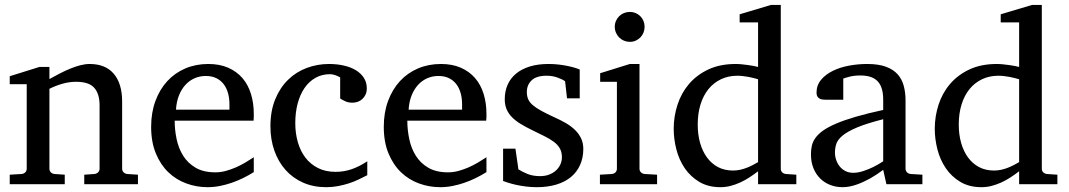

<svg xmlns="http://www.w3.org/2000/svg" viewBox="-20 -757 4391 789"><path d="M326.2 0V-39.1L368.2 -42Q377 -43 383.1 -48.8Q389.2 -54.7 389.2 -64V-324.2Q389.2 -371.6 367.2 -396.2Q345.2 -420.9 293 -420.9Q264.2 -420.9 236.3 -412.8Q208.5 -404.8 183.1 -392.1V-64Q183.1 -54.7 189 -48.8Q194.8 -43 204.1 -42L246.1 -39.1V0H20V-39.1L68.8 -42Q78.1 -43 84 -48.8Q89.8 -54.7 89.8 -64V-411.1H20V-443.8L142.1 -481.9H183.1V-432.1Q204.1 -443.8 225.8 -455.1Q247.6 -466.3 269 -475.1Q290.5 -483.9 310.5 -489Q330.6 -494.1 348.1 -494.1Q413.6 -494.1 447.8 -453.6Q481.9 -413.1 481.9 -339.8V-64Q481.9 -54.7 488 -48.8Q494.1 -43 502.9 -42L546.9 -39.1V0Z M1022.9 -49.8Q1002 -36.6 979.2 -25.4Q956.5 -14.2 932.4 -5.9Q908.2 2.4 883.3 7.3Q858.4 12.2 833 12.2Q787.6 12.2 745.6 -3.2Q703.6 -18.6 671.6 -49.3Q639.6 -80.1 620.4 -126.7Q601.1 -173.3 601.1 -235.8Q601.1 -294.4 618.7 -342Q636.2 -389.6 667.5 -423.6Q698.7 -457.5 741.7 -475.8Q784.7 -494.1 835.9 -494.1Q882.3 -494.1 917.5 -478.8Q952.6 -463.4 976.1 -436.3Q999.5 -409.2 1011.2 -371.3Q1022.9 -333.5 1022.9 -289.1V-275.9Q1022.9 -268.1 1022 -261.2H697.8Q697.8 -223.1 705.8 -185.1Q713.9 -147 732.9 -116.7Q752 -86.4 784.2 -67.6Q816.4 -48.8 864.7 -48.8Q886.2 -48.8 907.2 -54.4Q928.2 -60.1 948.5 -68.8Q968.8 -77.6 987.3 -88.6Q1005.9 -99.6 1022.9 -110.8ZM922.9 -328.1Q922.9 -353 917 -374.3Q911.1 -395.5 899.2 -411.1Q887.2 -426.8 868.9 -435.8Q850.6 -444.8 825.7 -444.8Q800.8 -444.8 779.3 -435.3Q757.8 -425.8 741.5 -407.7Q725.1 -389.6 715.1 -364Q705.1 -338.4 703.1 -306.2H922.9Z M1489.3 -37.1Q1472.2 -28.3 1453.4 -19.3Q1434.6 -10.3 1413.3 -3.4Q1392.1 3.4 1368.9 7.8Q1345.7 12.2 1320.3 12.2Q1267.6 12.2 1225.3 -6.6Q1183.1 -25.4 1153.3 -58.8Q1123.5 -92.3 1107.4 -138.2Q1091.3 -184.1 1091.3 -237.8Q1091.3 -300.8 1110.8 -348.6Q1130.4 -396.5 1163.6 -429Q1196.8 -461.4 1240.5 -477.8Q1284.2 -494.1 1332 -494.1Q1364.7 -494.1 1393.3 -487.5Q1421.9 -481 1442.6 -468.3Q1463.4 -455.6 1475.3 -437Q1487.3 -418.5 1487.3 -394Q1487.3 -379.4 1482.2 -368.4Q1477.1 -357.4 1468.8 -349.9Q1460.4 -342.3 1450 -338.6Q1439.5 -335 1428.2 -335Q1411.6 -335 1399.4 -340.6Q1387.2 -346.2 1377.9 -352.1V-439Q1367.7 -444.8 1356.7 -448.5Q1345.7 -452.1 1335.9 -452.1Q1302.7 -452.1 1276.1 -437Q1249.5 -421.9 1231.2 -395Q1212.9 -368.2 1203.1 -331.3Q1193.4 -294.4 1193.4 -251Q1193.4 -209.5 1203.9 -172.9Q1214.4 -136.2 1235.1 -109.1Q1255.9 -82 1286.9 -66.4Q1317.9 -50.8 1358.9 -50.8Q1394 -50.8 1425.5 -61.8Q1457 -72.8 1489.3 -94.2Z M1979 -49.8Q1958 -36.6 1935.3 -25.4Q1912.6 -14.2 1888.4 -5.9Q1864.3 2.4 1839.4 7.3Q1814.5 12.2 1789.1 12.2Q1743.7 12.2 1701.7 -3.2Q1659.7 -18.6 1627.7 -49.3Q1595.7 -80.1 1576.4 -126.7Q1557.1 -173.3 1557.1 -235.8Q1557.1 -294.4 1574.7 -342Q1592.3 -389.6 1623.5 -423.6Q1654.8 -457.5 1697.8 -475.8Q1740.7 -494.1 1792 -494.1Q1838.4 -494.1 1873.5 -478.8Q1908.7 -463.4 1932.1 -436.3Q1955.6 -409.2 1967.3 -371.3Q1979 -333.5 1979 -289.1V-275.9Q1979 -268.1 1978 -261.2H1653.8Q1653.8 -223.1 1661.9 -185.1Q1669.9 -147 1689 -116.7Q1708 -86.4 1740.2 -67.6Q1772.5 -48.8 1820.8 -48.8Q1842.3 -48.8 1863.3 -54.4Q1884.3 -60.1 1904.5 -68.8Q1924.8 -77.6 1943.4 -88.6Q1961.9 -99.6 1979 -110.8ZM1878.9 -328.1Q1878.9 -353 1873 -374.3Q1867.2 -395.5 1855.2 -411.1Q1843.3 -426.8 1825 -435.8Q1806.6 -444.8 1781.7 -444.8Q1756.8 -444.8 1735.4 -435.3Q1713.9 -425.8 1697.5 -407.7Q1681.2 -389.6 1671.1 -364Q1661.1 -338.4 1659.2 -306.2H1878.9Z M2377 -145Q2377 -108.4 2363.8 -79.1Q2350.6 -49.8 2326.2 -29.5Q2301.8 -9.3 2266.1 1.5Q2230.5 12.2 2186 12.2Q2163.1 12.2 2141.4 9.5Q2119.6 6.8 2101.3 2.7Q2083 -1.5 2068.8 -5.9Q2054.7 -10.3 2047.4 -13.2V-146H2098.1L2110.4 -61Q2125.5 -51.3 2147.7 -42.2Q2169.9 -33.2 2199.2 -33.2Q2220.7 -33.2 2237.3 -39.8Q2253.9 -46.4 2265.4 -57.1Q2276.9 -67.9 2283 -81.8Q2289.1 -95.7 2289.1 -110.8Q2289.1 -131.8 2280.8 -146.7Q2272.5 -161.6 2256.8 -173.6Q2241.2 -185.5 2218.5 -196.8Q2195.8 -208 2167 -222.2Q2139.6 -235.4 2118.7 -248.3Q2097.7 -261.2 2083.3 -276.1Q2068.8 -291 2061.5 -308.8Q2054.2 -326.7 2054.2 -349.1Q2054.2 -382.3 2066.2 -409.2Q2078.1 -436 2101.1 -454.8Q2124 -473.6 2157.5 -483.9Q2190.9 -494.1 2234.4 -494.1Q2256.3 -494.1 2276.4 -491.7Q2296.4 -489.3 2313 -485.8Q2329.6 -482.4 2342.3 -478.5Q2355 -474.6 2362.3 -471.2V-353H2310.1L2302.2 -422.9Q2291.5 -431.2 2270.5 -438.5Q2249.5 -445.8 2226.1 -445.8Q2184.6 -445.8 2164.8 -427Q2145 -408.2 2145 -378.9Q2145 -361.8 2150.6 -349.1Q2156.2 -336.4 2169.2 -325.2Q2182.1 -314 2203.4 -302.2Q2224.6 -290.5 2256.3 -275.9Q2282.7 -264.2 2304.7 -251.5Q2326.7 -238.8 2342.8 -223.1Q2358.9 -207.5 2367.9 -188.5Q2377 -169.4 2377 -145Z M2445.3 0V-39.1L2494.1 -42Q2503.4 -43 2509.3 -48.8Q2515.1 -54.7 2515.1 -64V-420.9H2446.3V-456.1L2568.4 -494.1H2607.9V-64Q2607.9 -54.7 2614 -48.8Q2620.1 -43 2628.9 -42L2680.2 -39.1V0ZM2628.9 -647Q2628.9 -634.3 2624.3 -622.8Q2619.6 -611.3 2611.3 -603Q2603 -594.7 2592 -589.8Q2581.1 -585 2568.4 -585Q2555.7 -585 2544.2 -589.8Q2532.7 -594.7 2524.4 -603Q2516.1 -611.3 2511.2 -622.8Q2506.3 -634.3 2506.3 -647Q2506.3 -659.7 2511.2 -670.9Q2516.1 -682.1 2524.4 -690.4Q2532.7 -698.7 2544.2 -703.4Q2555.7 -708 2568.4 -708Q2581.1 -708 2592 -703.4Q2603 -698.7 2611.3 -690.4Q2619.6 -682.1 2624.3 -670.9Q2628.9 -659.7 2628.9 -647Z M3095.2 -431.2Q3088.9 -433.1 3078.9 -435.8Q3068.8 -438.5 3057.4 -440.7Q3045.9 -442.9 3033.4 -444.3Q3021 -445.8 3010.3 -445.8Q2973.1 -445.8 2942.9 -431.4Q2912.6 -417 2891.4 -390.9Q2870.1 -364.7 2858.6 -327.6Q2847.2 -290.5 2847.2 -245.1Q2847.2 -204.1 2856.9 -169.7Q2866.7 -135.3 2885.3 -109.9Q2903.8 -84.5 2930.7 -70.3Q2957.5 -56.2 2992.2 -56.2Q3007.3 -56.2 3021.5 -59.3Q3035.6 -62.5 3048.8 -67.6Q3062 -72.8 3073.7 -78.9Q3085.4 -85 3095.2 -90.8ZM3095.2 0V-53.2Q3078.1 -40 3059.8 -28.1Q3041.5 -16.1 3022.2 -7.3Q3002.9 1.5 2982.7 6.8Q2962.4 12.2 2940.4 12.2Q2890.1 12.2 2853.8 -9.5Q2817.4 -31.2 2793.9 -65.7Q2770.5 -100.1 2759.5 -142.8Q2748.5 -185.5 2748.5 -228Q2748.5 -278.8 2764.2 -326.9Q2779.8 -375 2811.5 -412.1Q2843.3 -449.2 2891.1 -471.7Q2939 -494.1 3003.4 -494.1Q3015.1 -494.1 3028.8 -492.7Q3042.5 -491.2 3055.4 -489.5Q3068.4 -487.8 3078.9 -485.6Q3089.4 -483.4 3095.2 -481.9V-665H3019.5V-698.2L3148.4 -736.8H3188.5V-64Q3188.5 -54.7 3194.3 -48.8Q3200.2 -43 3209.5 -42L3252.4 -39.1V0Z M3609.4 -267.1Q3542 -250 3502.4 -233.4Q3462.9 -216.8 3442.6 -200Q3422.4 -183.1 3416.7 -165.8Q3411.1 -148.4 3411.1 -129.9Q3411.1 -114.3 3416.3 -99.4Q3421.4 -84.5 3430.9 -72.8Q3440.4 -61 3454.3 -54Q3468.3 -46.9 3486.3 -46.9Q3506.3 -46.9 3528.1 -54.2Q3549.8 -61.5 3567.9 -70.3Q3588.9 -80.6 3609.4 -94.2ZM3622.6 0 3609.4 -59.1Q3583 -39.1 3555.2 -23.4Q3543 -16.6 3529.3 -10.3Q3515.6 -3.9 3501.2 1.2Q3486.8 6.3 3471.9 9.3Q3457 12.2 3442.4 12.2Q3415 12.2 3391.4 2.9Q3367.7 -6.3 3350.1 -23.9Q3332.5 -41.5 3322.5 -66.4Q3312.5 -91.3 3312.5 -123Q3312.5 -141.6 3316.2 -158.2Q3319.8 -174.8 3331.1 -190.4Q3342.3 -206.1 3362.5 -220.5Q3382.8 -234.9 3415.8 -249Q3448.7 -263.2 3496.3 -277.1Q3543.9 -291 3609.4 -305.2V-348.1Q3609.4 -398.4 3586.9 -422.6Q3564.5 -446.8 3516.1 -446.8Q3489.7 -446.8 3471.2 -441.9Q3452.6 -437 3445.3 -434.1V-347.2H3372.6Q3365.7 -347.2 3359.1 -348.1Q3352.5 -349.1 3347.2 -352.3Q3341.8 -355.5 3338.6 -361.1Q3335.4 -366.7 3335.4 -376Q3335.4 -406.7 3354 -429Q3372.6 -451.2 3402.3 -465.8Q3432.1 -480.5 3469.2 -487.3Q3506.3 -494.1 3543.5 -494.1Q3589.8 -494.1 3620.4 -482.9Q3650.9 -471.7 3668.7 -451.7Q3686.5 -431.6 3693.8 -404.3Q3701.2 -377 3701.2 -344.2V-64Q3701.2 -54.7 3707.3 -48.8Q3713.4 -43 3722.2 -42L3770.5 -39.1V0Z M4168 -431.2Q4161.6 -433.1 4151.6 -435.8Q4141.6 -438.5 4130.1 -440.7Q4118.7 -442.9 4106.2 -444.3Q4093.8 -445.8 4083 -445.8Q4045.9 -445.8 4015.6 -431.4Q3985.4 -417 3964.1 -390.9Q3942.9 -364.7 3931.4 -327.6Q3919.9 -290.5 3919.9 -245.1Q3919.9 -204.1 3929.7 -169.7Q3939.5 -135.3 3958 -109.9Q3976.6 -84.5 4003.4 -70.3Q4030.3 -56.2 4064.9 -56.2Q4080.1 -56.2 4094.2 -59.3Q4108.4 -62.5 4121.6 -67.6Q4134.8 -72.8 4146.5 -78.9Q4158.2 -85 4168 -90.8ZM4168 0V-53.2Q4150.9 -40 4132.6 -28.1Q4114.3 -16.1 4095 -7.3Q4075.7 1.5 4055.4 6.8Q4035.2 12.2 4013.2 12.2Q3962.9 12.2 3926.5 -9.5Q3890.1 -31.2 3866.7 -65.7Q3843.3 -100.1 3832.3 -142.8Q3821.3 -185.5 3821.3 -228Q3821.3 -278.8 3836.9 -326.9Q3852.5 -375 3884.3 -412.1Q3916 -449.2 3963.9 -471.7Q4011.7 -494.1 4076.2 -494.1Q4087.9 -494.1 4101.6 -492.7Q4115.2 -491.2 4128.2 -489.5Q4141.1 -487.8 4151.6 -485.6Q4162.1 -483.4 4168 -481.9V-665H4092.3V-698.2L4221.2 -736.8H4261.2V-64Q4261.2 -54.7 4267.1 -48.8Q4272.9 -43 4282.2 -42L4325.2 -39.1V0Z"/></svg>

Font: Charis SIL Cyr
Style: Regular
Weight: 400
Foundry: SIL International
Version: Version 5.000